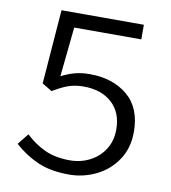

<svg xmlns="http://www.w3.org/2000/svg" viewBox="-81 -771 761 854"><g transform="rotate(10 300.0 -344.0)"><path d="M39 -82 79 -132Q119 -94 166.5 -72Q214 -50 280 -50Q329 -50 370.5 -71.5Q412 -93 436 -131.5Q460 -170 460 -221Q460 -297 412.5 -340.5Q365 -384 284 -384Q246 -384 215 -373Q184 -362 147 -339L102 -366L128 -701H500V-635H197L174 -411Q205 -427 235 -435Q265 -443 302 -443Q406 -443 472.5 -387.5Q539 -332 539 -223Q539 -151 503.5 -97.5Q468 -44 410 -15.5Q352 13 287 13Q202 13 143.5 -13.5Q85 -40 39 -82Z"/></g></svg>

Font: Nebula Sans Book
Style: Regular
Weight: 400
Designer: Paul D. Hunt for Adobe (as Source Sans)
Foundry: Nebula Entertainment & Broadcasting LLC
Version: Version 1.010